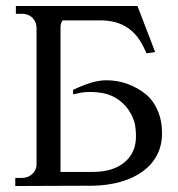

<svg xmlns="http://www.w3.org/2000/svg" viewBox="-20 -620 593 641"><path d="M31 1V-26H53Q73 -26 87 -38.5Q101 -51 102 -69V-529Q101 -548 88 -561Q75 -573 56 -574H33V-600H439L498 -446L469 -442Q459 -466 446.5 -485.5Q434 -505 416.5 -519.5Q399 -534 375.5 -542.5Q352 -551 320 -552H189Q182 -542 182 -529V-46H289Q357 -46 395.5 -78Q434 -110 434 -165Q434 -177 432.5 -191Q431 -205 428 -215Q417 -246 399.5 -265.5Q382 -285 362 -295.5Q342 -306 321.5 -309.5Q301 -313 283 -313Q272 -313 261.5 -312Q251 -311 243 -309Q233 -307 224 -305V-320Q253 -334 281 -343Q309 -352 335 -352Q373 -352 406.5 -339.5Q440 -327 465.5 -306.5Q491 -286 506 -252Q521 -218 521 -175Q521 -135 504.5 -103Q488 -71 457.5 -48.5Q427 -26 384.5 -13.5Q342 -1 291 0Z"/></svg>

Font: Constantine
Style: Regular
Weight: 400
Designer: Dukom Design
Version: Version 1.001;PS 001.001;hotconv 1.0.56;makeotf.lib2.0.21325